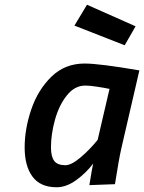

<svg xmlns="http://www.w3.org/2000/svg" viewBox="-20 -779 608 810"><path d="M84 -157Q84 -235 112 -317.5Q140 -400 197 -455.5Q254 -511 337 -511Q399 -511 568 -482L493 -158Q481 -106 465 -2L357 2Q370 -78 373 -89Q344 -50 302 -19.5Q260 11 219 11Q150 11 117 -34Q84 -79 84 -157ZM392 -189 442 -404Q418 -409 387.5 -413.5Q357 -418 340 -418Q295 -418 262 -376.5Q229 -335 212 -274Q195 -213 195 -157Q195 -119 208.5 -100.5Q222 -82 256 -82Q281 -82 320 -115Q359 -148 392 -189ZM294 -671 347 -759 552 -668 506 -588Z"/></svg>

Font: Cairo SemiBold
Style: Italic
Weight: 600
Italic angle: -13°
Designer: Mohamed Gaber, Accademia di Belle Arti di Urbino and others
Foundry: Kief Type Foundry, Accademia di Belle Arti di Urbino and others
Version: Version 3.011